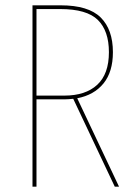

<svg xmlns="http://www.w3.org/2000/svg" viewBox="-20 -701 506 721"><path d="M411 0 255 -330Q235 -328 224 -328H117V0H102V-681H208Q312 -681 358 -635.5Q404 -590 404 -505Q404 -431 368.5 -387.5Q333 -344 270 -332L427 0ZM389 -505Q389 -585 347.5 -626Q306 -667 206 -667H117V-342H222Q301 -342 345 -382.5Q389 -423 389 -505Z"/></svg>

Font: Fira Sans Compressed Hair
Style: Regular
Weight: 100
Width: 1
Designer: bBox Type GmbH & Carrois Corporate GbR & Edenspiekermann AG
Foundry: bBox Type GmbH & Carrois Corporate GbR & Edenspiekermann AG
Version: Version 4.301